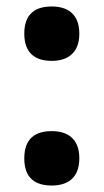

<svg xmlns="http://www.w3.org/2000/svg" viewBox="-20 -565 321 593"><path d="M140 -377C185 -377 225 -398 225 -461C225 -525 185 -545 140 -545C92 -545 55 -525 55 -461C55 -398 92 -377 140 -377ZM140 8C185 8 225 -12 225 -76C225 -140 185 -160 140 -160C92 -160 55 -140 55 -76C55 -12 92 8 140 8Z"/></svg>

Font: Noto Serif Tamil Condensed Black
Style: Regular
Weight: 900
Width: 3
Designer: Indian Type Foundry, Tom Grace, and the Monotype Design Team
Foundry: Monotype Imaging Inc.
Version: Version 2.004